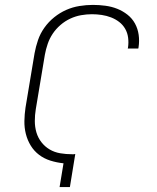

<svg xmlns="http://www.w3.org/2000/svg" viewBox="-20 -763 640 783"><path d="M223 0 239 -97Q211 -100 185.5 -108Q160 -116 139.5 -131.5Q119 -147 105.5 -169Q92 -191 85.5 -216.5Q79 -242 79.5 -269.5Q80 -297 84 -324L121 -546Q126 -573 135 -599.5Q144 -626 161 -650Q178 -674 201 -692.5Q224 -711 250 -722.5Q276 -734 304 -738.5Q332 -743 359 -743Q385 -743 410.5 -739.5Q436 -736 458.5 -727Q481 -718 500 -703Q519 -688 530.5 -667Q542 -646 545.5 -621Q549 -596 545 -570L544 -565H501L502 -569Q505 -589 502.5 -609Q500 -629 490.5 -645.5Q481 -662 466 -673.5Q451 -685 433 -692Q415 -699 395 -702Q375 -705 355 -705Q333 -705 310.5 -701Q288 -697 266.5 -687Q245 -677 226.5 -661Q208 -645 195 -625.5Q182 -606 174.5 -584Q167 -562 163 -540L126 -318Q122 -294 122 -269.5Q122 -245 128.5 -223Q135 -201 149 -183Q163 -165 182.5 -153.5Q202 -142 225.5 -138Q249 -134 274 -134Q277 -134 280.5 -134Q284 -134 287 -135L265 0Z"/></svg>

Font: Iosevka Aile XLt Obl
Style: Regular
Weight: 200
Italic angle: -9°
Designer: Belleve Invis
Foundry: Belleve Invis
Version: Version 31.1.0; ttfautohint (v1.8.4)